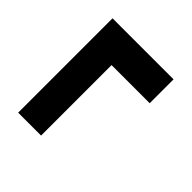

<svg xmlns="http://www.w3.org/2000/svg" viewBox="-52 -640 705 705"><g transform="rotate(-45 300.0 -287.5)"><path d="M421 -129V-327H55V-446H545V-129Z"/></g></svg>

Font: Mulish Black
Style: Regular
Weight: 900
Designer: Vernon Adams
Foundry: Vernon Adams
Version: Version 3.603; ttfautohint (v1.8.3)